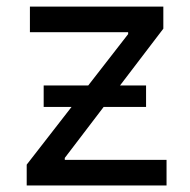

<svg xmlns="http://www.w3.org/2000/svg" viewBox="-20 -566 581 586"><path d="M61.5 0V-63.5L371.1 -461.9V-467.8H71.3V-545.9H478.5V-478.5L177.7 -84V-78.1H488.3V0ZM113.3 -239.7V-305.2H425.8V-239.7Z"/></svg>

Font: GitLab Sans
Style: Regular
Weight: 400
Designer: Rasmus Andersson
Foundry: Modifications by GitLab B.V., manufactured by rsms
Version: Version 4.000;git-c8fb6b7